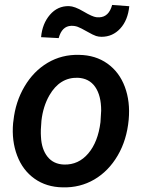

<svg xmlns="http://www.w3.org/2000/svg" viewBox="-20 -765 597 794"><path d="M514.6 -739.3Q508.8 -681.2 477.3 -647Q445.8 -612.8 399.9 -612.8Q388.2 -612.8 377.2 -616.2Q366.2 -619.6 340.1 -634.5Q314 -649.4 301.3 -654.1Q288.6 -658.7 274.4 -658.2Q235.8 -656.7 222.7 -607.4L149.9 -611.3Q154.8 -667 186.5 -703.9Q218.3 -740.7 265.1 -739.7Q288.6 -739.3 325.2 -717.5Q361.8 -695.8 378.4 -693.8L390.6 -693.4Q430.2 -694.8 443.8 -744.6ZM35.6 -266.1Q43.9 -343.8 81.3 -407.2Q118.7 -470.7 177.2 -505.4Q235.8 -540 307.1 -538.1Q375 -537.1 424.3 -502Q473.6 -466.8 496.3 -405.8Q519 -344.7 512.2 -270Q504.4 -186 466.6 -121.6Q428.7 -57.1 369.9 -22.7Q311 11.7 239.3 9.8Q171.9 8.8 122.8 -26.1Q73.7 -61 50.8 -121.8Q27.8 -182.6 34.2 -255.9ZM149.4 -199.2Q151.9 -147.9 176.5 -116.9Q201.2 -85.9 245.1 -84.5Q304.7 -83 345 -130.4Q385.3 -177.7 395.5 -259.8L398.4 -307.6Q398.4 -370.1 373.5 -405.8Q348.6 -441.4 301.3 -443.4Q227.1 -445.3 184.1 -370.6Q158.2 -325.2 151.4 -266.1Q147.5 -225.1 149.4 -199.2Z"/></svg>

Font: TypoPRO Roboto
Style: Italic
Weight: 500
Italic angle: -12°
Designer: Google
Version: Version 2.136; 2016